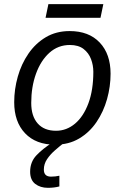

<svg xmlns="http://www.w3.org/2000/svg" viewBox="-20 -693 603 930"><path d="M246.6 7.8Q153.8 7.8 101.3 -47.6Q48.8 -103 48.8 -197.8Q48.8 -260.7 66.2 -322Q83.5 -383.3 117.7 -433.1Q151.9 -482.9 201.9 -512.7Q252 -542.5 317.4 -542.5Q410.6 -542.5 463.1 -486.8Q515.6 -431.2 515.6 -335.9Q515.6 -273.9 498.5 -212.9Q481.4 -151.9 447.5 -101.8Q413.6 -51.8 363.3 -22Q313 7.8 246.6 7.8ZM251.5 -59.6Q302.2 -59.6 343.3 -94Q384.3 -128.4 408.2 -192.6Q432.1 -256.8 432.1 -345.2Q432.1 -377 420.9 -406.7Q409.7 -436.5 384.8 -455.8Q359.9 -475.1 318.4 -475.1Q261.2 -475.1 219.2 -437.3Q177.2 -399.4 154.3 -335.7Q131.3 -272 131.3 -194.3Q131.3 -130.4 162.6 -95Q193.8 -59.6 251.5 -59.6ZM200.7 -606.9 214.4 -672.9H480.5L466.8 -606.9ZM212.4 216.8Q175.3 216.8 150.6 197.8Q126 178.7 126 138.7Q126 91.3 156.7 59.1Q187.5 26.9 232.4 -1.5L288.6 0Q268.6 15.6 246.1 35.2Q223.6 54.7 208 77.9Q192.4 101.1 192.4 128.4Q192.4 162.6 227.1 162.6Q238.3 162.6 248.3 161.4Q258.3 160.2 267.6 158.2V210Q255.4 213.4 241 215.1Q226.6 216.8 212.4 216.8Z"/></svg>

Font: Open Sans
Style: Italic
Weight: 400
Italic angle: -12°
Designer: Monotype Design Team
Foundry: Monotype Imaging Inc.
Version: Version 3.000; ttfautohint (v1.8.4)